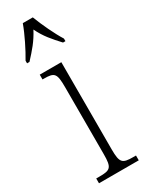

<svg xmlns="http://www.w3.org/2000/svg" viewBox="-204 -799 635 832"><g transform="rotate(-30 114.0 -383.0)"><path d="M11 -619V-606H23C58 -644 84 -673 108 -719C130 -673 156 -644 191 -606H203V-619C179 -657 149 -721 132 -766H82C66 -721 34 -657 11 -619ZM21 0H220V-24H207C152 -24 142 -32 142 -100V-536H34V-512H41C94 -512 102 -503 102 -434V-99C102 -31 92 -24 36 -24H21Z"/></g></svg>

Font: Noto Serif Thai ExtraCondensed ExtraLight
Style: Regular
Weight: 200
Width: 2
Designer: Monotype Design Team
Foundry: Monotype Imaging Inc.
Version: Version 2.002